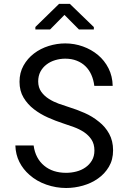

<svg xmlns="http://www.w3.org/2000/svg" viewBox="-20 -940 640 970"><path d="M457 -179.7Q457 -150.4 444.3 -129.2Q431.6 -107.9 411.6 -94.2Q391.6 -80.1 366 -73.5Q340.3 -66.9 314 -66.9Q280.8 -66.9 252.7 -75.9Q224.6 -85 203.1 -103Q181.6 -120.6 168 -146.2Q154.3 -171.9 149.9 -205.1H57.6Q59.1 -159.2 77.9 -121.8Q96.7 -84.5 128.9 -56.6Q165 -24.4 214.1 -7.3Q263.2 9.8 314 9.8Q356.4 9.8 398.9 -2.2Q441.4 -14.2 475.1 -38.1Q508.8 -61.5 530 -97.2Q551.3 -132.8 551.3 -180.7Q551.3 -228 531.5 -264.2Q511.7 -300.3 479.5 -325.2Q446.8 -352.1 407.2 -369.4Q367.7 -386.7 328.1 -398.9Q304.2 -406.2 277.1 -416Q250 -425.8 227.1 -440.4Q203.6 -455.1 188.5 -476.3Q173.3 -497.6 172.9 -528.3Q172.9 -556.6 184.3 -578.1Q195.8 -599.6 215.3 -614.3Q234.4 -628.9 259 -636.2Q283.7 -643.6 309.6 -643.6Q341.8 -643.6 367.4 -633.5Q393.1 -623.5 411.6 -605.5Q430.2 -587.4 441.4 -562.3Q452.6 -537.1 456.5 -506.3H549.3Q548.3 -555.2 528.3 -594.7Q508.3 -634.3 475.1 -662.1Q441.9 -689.9 398.9 -705.3Q356 -720.7 309.6 -720.7Q267.6 -720.7 226.1 -707.8Q184.6 -694.8 151.9 -669.9Q119.1 -645 98.9 -608.9Q78.6 -572.8 78.6 -526.9Q78.6 -481 98.9 -447Q119.1 -413.1 151.4 -388.2Q183.1 -363.8 221.9 -346.4Q260.7 -329.1 298.3 -316.9Q324.2 -308.6 352.3 -298.3Q380.4 -288.1 403.8 -272.9Q427.2 -257.3 442.1 -234.9Q457 -212.4 457 -179.7ZM454.1 -803.2 333 -920.4H278.3L158.7 -803.7V-791H232.9L305.7 -864.7L378.9 -791H454.1Z"/></svg>

Font: RobotoMono Nerd Font
Style: Regular
Weight: 400
Monospace: yes
Designer: Google
Version: Version 3.000;Nerd Fonts 3.2.1